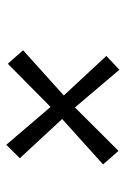

<svg xmlns="http://www.w3.org/2000/svg" viewBox="91 -688 417 640"><g transform="rotate(90 300.0 -367.5)"><path d="M192 -184.5 147 -235.5 302 -375 331.5 -402 482.5 -553.5 527.5 -502 366 -356.5 342 -333ZM462 -179.5 327.5 -337 302 -366.5 166 -513 212 -556.5 343 -402 366.5 -376 507 -224.5Z"/></g></svg>

Font: Spline Sans Mono Light
Style: Italic
Weight: 300
Italic angle: -4°
Monospace: yes
Version: Version 1.004